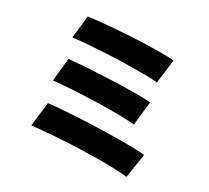

<svg xmlns="http://www.w3.org/2000/svg" viewBox="-118 -937 1237 1136"><g transform="rotate(15 500.0 -369.5)"><path d="M283 -798Q323 -793 379.5 -783.5Q436 -774 500.5 -761.5Q565 -749 629 -734.5Q693 -720 748 -705.5Q803 -691 841 -678L779 -527Q745 -540 692 -554.5Q639 -569 576.5 -584.5Q514 -600 450 -613.5Q386 -627 328 -638Q270 -649 227 -654ZM238 -526Q293 -517 364.5 -502.5Q436 -488 512 -471Q588 -454 656 -436.5Q724 -419 771 -403L712 -251Q669 -267 603 -285.5Q537 -304 461.5 -322Q386 -340 312.5 -355Q239 -370 182 -379ZM188 -242Q240 -234 306.5 -221Q373 -208 445 -192Q517 -176 586.5 -159Q656 -142 716 -125Q776 -108 817 -93L750 59Q709 43 649 25.5Q589 8 518.5 -9.5Q448 -27 376 -42.5Q304 -58 239.5 -70Q175 -82 127 -89Z"/></g></svg>

Font: Noto Sans JP Thin Black
Style: Regular
Weight: 900
Version: Version 2.004-H2;hotconv 1.0.118;makeotfexe 2.5.65603